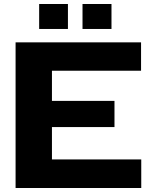

<svg xmlns="http://www.w3.org/2000/svg" viewBox="-20 -941 765 961"><path d="M58 0V-729H686V-587H240V-143H687V0ZM225 -305V-436H553V-305ZM176 -796V-921H320V-796ZM393 -796V-921H538V-796Z"/></svg>

Font: Hubot Sans SemiExpanded
Style: Bold
Weight: 700
Width: 6
Designer: Deni Anggara
Foundry: GitHub, Inc., Subsidiary of Microsoft Corporation
Version: Version 2.000